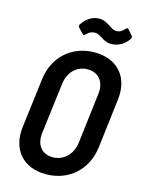

<svg xmlns="http://www.w3.org/2000/svg" viewBox="-132 -971 786 1056"><g transform="rotate(15 260.5 -442.5)"><path d="M397 -776C433 -776 471 -794 495 -831C500 -839 499 -844 495 -849L469 -879C464 -885 458 -883 452 -876C437 -858 422 -852 406 -852C390 -852 378 -861 363 -871C344 -882 327 -894 300 -894C262 -894 228 -873 203 -835C199 -828 200 -823 204 -818L232 -789C237 -783 242 -784 248 -790C262 -806 277 -813 297 -813C313 -813 322 -806 341 -795C356 -785 372 -776 397 -776ZM235 9C365 9 463 -78 479 -209L513 -491C529 -621 453 -708 323 -708C194 -708 97 -621 81 -491L46 -209C30 -78 106 9 235 9ZM247 -91C185 -91 150 -137 158 -204L194 -494C202 -562 248 -608 310 -608C373 -608 409 -562 401 -494L366 -204C357 -137 310 -91 247 -91Z"/></g></svg>

Font: Barlow Semi Condensed SemiBold
Style: Italic
Weight: 600
Width: 4
Italic angle: -7°
Designer: Jeremy Tribby
Foundry: Tribby Type
Version: Version 1.422;hotconv 1.0.109;makeotfexe 2.5.65596